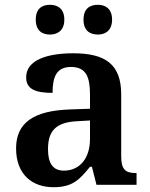

<svg xmlns="http://www.w3.org/2000/svg" viewBox="-20 -770 626 800"><path d="M388 -626C418 -626 447 -642 447 -688C447 -735 418 -750 388 -750C355 -750 328 -735 328 -688C328 -642 355 -626 388 -626ZM188 -626C219 -626 248 -642 248 -688C248 -735 219 -750 188 -750C156 -750 129 -735 129 -688C129 -642 156 -626 188 -626ZM203 10C282 10 311 -21 355 -75H363L382 0H549V-49H546C501 -49 485 -65 485 -120V-377C485 -503 418 -548 285 -548C177 -548 89 -520 89 -448C89 -400 125 -383 199 -383C199 -449 215 -491 276 -491C341 -491 355 -446 355 -374V-317L272 -314C121 -309 47 -259 47 -152C47 -42 115 10 203 10ZM246 -59C201 -59 180 -89 180 -148C180 -222 210 -261 303 -265L355 -268V-191C355 -110 312 -59 246 -59Z"/></svg>

Font: Noto Serif Lao SemiBold
Style: Regular
Weight: 600
Designer: Monotype Design Team
Foundry: Monotype Imaging Inc.
Version: Version 2.003